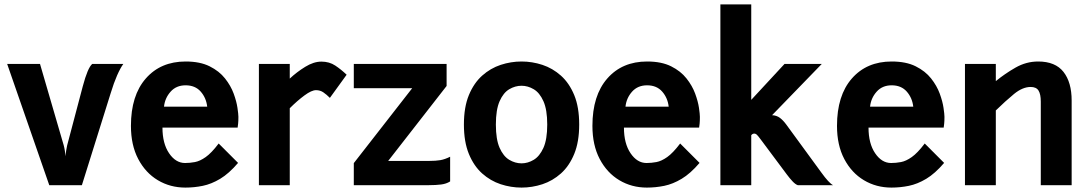

<svg xmlns="http://www.w3.org/2000/svg" viewBox="-20 -840 4936 871"><path d="M203.5 0 12.5 -550H161.5L269 -181Q272 -170 274.2 -156.2Q276.5 -142.5 277 -131Q278 -142 280 -155.8Q282 -169.5 284.5 -180L355.5 -448.5Q378 -533 398.5 -550H539.5Q526 -531.5 511.2 -498Q496.5 -464.5 482 -417L351.5 0Z M821 11Q752 11 696 -22.5Q640 -56 607 -118.8Q574 -181.5 574 -269Q574 -407 641.5 -484Q709 -561 822 -561Q887.5 -561 931 -539.2Q974.5 -517.5 1000.8 -484.2Q1027 -451 1040 -415.5Q1053 -380 1057.2 -351Q1061.5 -322 1061.5 -310Q1061.5 -289.5 1060.2 -278.8Q1059 -268 1058 -261H717Q717 -189 747 -144.8Q777 -100.5 819.5 -100.5Q841.5 -100.5 864.2 -104.8Q887 -109 913.2 -127.5Q939.5 -146 972 -189L1060 -101Q1018.5 -52.5 978.8 -28.8Q939 -5 900 3Q861 11 821 11ZM724 -356H920Q915.5 -396 890.5 -424.5Q865.5 -453 822 -453Q779.5 -453 753.8 -424Q728 -395 724 -356Z M1154.5 0V-550H1294.5V-483.5Q1326 -513 1364.5 -536.8Q1403 -560.5 1438 -560.5Q1474 -560.5 1501 -542.5Q1528 -524.5 1552.5 -501L1476.5 -396Q1461.5 -411 1447 -421Q1432.5 -431 1413.5 -431Q1393.5 -431 1361 -407Q1328.5 -383 1294.5 -349V0Z M1585 0V-100L1850 -440H1585V-550H2006V-450L1741 -110H1927Q1957 -110 1977.5 -113.5Q1998 -117 2022 -129V-17Q2005 -6 1981 -3Q1957 0 1926 0Z M2346 11Q2298 11 2251.5 -4.2Q2205 -19.5 2167.2 -53.2Q2129.5 -87 2107 -141.8Q2084.5 -196.5 2084.5 -275Q2084.5 -354 2107 -408.5Q2129.5 -463 2167.2 -496.8Q2205 -530.5 2251.5 -545.8Q2298 -561 2346 -561Q2394 -561 2440.5 -545.8Q2487 -530.5 2524.8 -496.8Q2562.5 -463 2585 -408.5Q2607.5 -354 2607.5 -275Q2607.5 -196.5 2585 -141.8Q2562.5 -87 2524.8 -53.2Q2487 -19.5 2440.5 -4.2Q2394 11 2346 11ZM2346 -99Q2374.5 -99 2401.2 -115Q2428 -131 2445.2 -169.2Q2462.5 -207.5 2462.5 -275Q2462.5 -342.5 2445.2 -381Q2428 -419.5 2401.2 -435.2Q2374.5 -451 2346 -451Q2317 -451 2290.2 -435.2Q2263.5 -419.5 2246.5 -381Q2229.5 -342.5 2229.5 -275Q2229.5 -207.5 2246.5 -169.2Q2263.5 -131 2290.2 -115Q2317 -99 2346 -99Z M2914.5 11Q2845.5 11 2789.5 -22.5Q2733.5 -56 2700.5 -118.8Q2667.5 -181.5 2667.5 -269Q2667.5 -407 2735 -484Q2802.5 -561 2915.5 -561Q2981 -561 3024.5 -539.2Q3068 -517.5 3094.2 -484.2Q3120.5 -451 3133.5 -415.5Q3146.5 -380 3150.8 -351Q3155 -322 3155 -310Q3155 -289.5 3153.8 -278.8Q3152.5 -268 3151.5 -261H2810.5Q2810.5 -189 2840.5 -144.8Q2870.5 -100.5 2913 -100.5Q2935 -100.5 2957.8 -104.8Q2980.5 -109 3006.8 -127.5Q3033 -146 3065.5 -189L3153.5 -101Q3112 -52.5 3072.2 -28.8Q3032.5 -5 2993.5 3Q2954.5 11 2914.5 11ZM2817.5 -356H3013.5Q3009 -396 2984 -424.5Q2959 -453 2915.5 -453Q2873 -453 2847.2 -424Q2821.5 -395 2817.5 -356Z M3248 0V-820H3388V-387L3539 -550H3708L3482.5 -317.5Q3503 -316.5 3517.8 -305.5Q3532.5 -294.5 3546.5 -275.5L3705.5 -58Q3740.5 -9.5 3759 0H3599Q3588.5 -3.5 3575.5 -17.2Q3562.5 -31 3549.5 -48.5L3432 -206Q3418 -225 3412.8 -229.5Q3407.5 -234 3402 -234Q3397 -234 3393.2 -231.5Q3389.5 -229 3388 -226.5V0Z M4024 11Q3955 11 3899 -22.5Q3843 -56 3810 -118.8Q3777 -181.5 3777 -269Q3777 -407 3844.5 -484Q3912 -561 4025 -561Q4090.5 -561 4134 -539.2Q4177.5 -517.5 4203.8 -484.2Q4230 -451 4243 -415.5Q4256 -380 4260.2 -351Q4264.5 -322 4264.5 -310Q4264.5 -289.5 4263.2 -278.8Q4262 -268 4261 -261H3920Q3920 -189 3950 -144.8Q3980 -100.5 4022.5 -100.5Q4044.5 -100.5 4067.2 -104.8Q4090 -109 4116.2 -127.5Q4142.5 -146 4175 -189L4263 -101Q4221.5 -52.5 4181.8 -28.8Q4142 -5 4103 3Q4064 11 4024 11ZM3927 -356H4123Q4118.5 -396 4093.5 -424.5Q4068.5 -453 4025 -453Q3982.5 -453 3956.8 -424Q3931 -395 3927 -356Z M4357.5 0V-550H4497.5V-472Q4539 -506 4587.2 -533.5Q4635.5 -561 4689.5 -561Q4767.5 -561 4804.5 -513.8Q4841.5 -466.5 4841.5 -384V0H4701.5V-379Q4701.5 -413 4691.2 -429.2Q4681 -445.5 4655.5 -445.5Q4619 -445.5 4580.2 -413.8Q4541.5 -382 4497.5 -339V0Z"/></svg>

Font: Junction
Style: Bold
Weight: 700
Designer: Caroline Hadilaksono
Foundry: Caroline Hadilaksono, Tyler Finck, The League of Moveable Type
Version: Version 2.000; ttfautohint (v1.8.3)